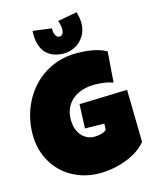

<svg xmlns="http://www.w3.org/2000/svg" viewBox="-137 -1034 901 1129"><g transform="rotate(-15 313.5 -470.0)"><path d="M615.2 -109.4Q592.3 -80.6 558.6 -59.1Q524.9 -37.6 486.3 -23.4Q447.8 -9.3 407.2 -2.2Q366.7 4.9 330.1 4.9Q259.3 4.9 199.7 -19Q140.1 -43 96.9 -85.7Q53.7 -128.4 29.3 -187.5Q4.9 -246.6 4.9 -316.4Q4.9 -369.6 17.1 -419.9Q29.3 -470.2 52 -514.2Q74.7 -558.1 107.4 -594.7Q140.1 -631.3 181.6 -657.7Q223.1 -684.1 272.7 -698.5Q322.3 -712.9 377.9 -712.9Q398.9 -712.9 422.9 -711.2Q446.8 -709.5 470.5 -705.3Q494.1 -701.2 516.6 -693.8Q539.1 -686.5 557.6 -675.8L543.9 -489.3Q516.6 -499.5 487.5 -503.2Q458.5 -506.8 430.7 -506.8Q391.6 -506.8 357.7 -496.3Q323.7 -485.8 298.6 -465.3Q273.4 -444.8 258.8 -414.1Q244.1 -383.3 244.1 -342.8Q244.1 -317.4 251 -293.7Q257.8 -270 271.7 -251.7Q285.6 -233.4 306.4 -222.2Q327.1 -210.9 354.5 -210.9Q373 -210.9 392.8 -215.8Q412.6 -220.7 426.8 -232.4L428.7 -270.5L311.5 -272.5L317.4 -418.9Q390.1 -421.4 462.9 -423.1Q535.6 -424.8 609.4 -427.7ZM451.7 -876Q451.7 -844.7 440.2 -818.1Q428.7 -791.5 408.9 -772Q389.2 -752.4 362.3 -741.5Q335.4 -730.5 305.2 -730.5Q270 -730.5 243.2 -741.2Q216.3 -752 198.2 -771.7Q180.2 -791.5 170.9 -819.8Q161.6 -848.1 161.6 -883.8Q161.6 -889.2 161.6 -895Q161.6 -900.9 162.6 -906.2L275.9 -891.6Q275.4 -883.8 276.4 -873.8Q277.3 -863.8 281 -854.7Q284.7 -845.7 291.3 -839.4Q297.9 -833 309.1 -833Q315.9 -833 320.6 -836.7Q325.2 -840.3 328.1 -846.2Q331.1 -852.1 332.3 -858.6Q333.5 -865.2 333.5 -871.1Q333.5 -885.3 330.3 -897.9Q327.1 -910.6 322.8 -923.8L440.9 -945.3Q445.3 -929.2 448.5 -911.4Q451.7 -893.6 451.7 -876Z"/></g></svg>

Font: Luckiest Guy RUS-BEL-UKR
Style: Regular
Weight: 400
Designer: Astigmatic (AOETI)
Foundry: Astigmatic (AOETI)
Version: Version 1.00 March 11, 2019, initial release